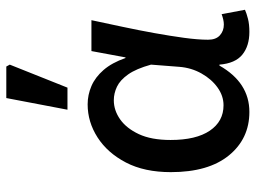

<svg xmlns="http://www.w3.org/2000/svg" viewBox="-121 -678 811 609"><g transform="rotate(-90 284.5 -373.5)"><path d="M234 12Q149 12 96 -53Q43 -118 43 -237Q43 -321 73.5 -379.5Q104 -438 153 -469.5Q202 -501 258 -501Q288 -501 316 -489Q344 -477 367 -450.5Q390 -424 405 -381H407L427 -489H525Q515 -442 504 -390.5Q493 -339 484 -289Q475 -239 469 -195Q463 -151 463 -119Q463 -94 477 -81.5Q491 -69 511 -69Q519 -69 527.5 -71Q536 -73 544 -76L558 -2Q547 3 529.5 7.5Q512 12 488 12Q443 12 415.5 -10.5Q388 -33 384 -83H381Q327 12 234 12ZM255 -70Q285 -70 311.5 -89Q338 -108 356 -140Q374 -172 377 -210L384 -300Q371 -347 353 -372.5Q335 -398 314 -408Q293 -418 271 -418Q239 -418 210.5 -398Q182 -378 163.5 -338.5Q145 -299 145 -238Q145 -157 174.5 -113.5Q204 -70 255 -70ZM241 -565 278 -759H378L384 -748L311 -565Z"/></g></svg>

Font: Source Sans 3 Medium
Style: Regular
Weight: 500
Designer: Paul D. Hunt
Foundry: Adobe
Version: Version 3.052;hotconv 1.1.0;makeotfexe 2.6.0